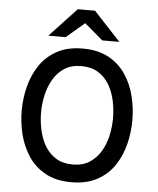

<svg xmlns="http://www.w3.org/2000/svg" viewBox="-61 -973 850 1036"><g transform="rotate(5 364.0 -454.5)"><path d="M364 12Q281 12 223.5 -19.8Q166 -51.5 131 -104.2Q96 -157 80 -221Q64 -285 64 -350Q64 -415 80 -479Q96 -543 131 -595.8Q166 -648.5 223.5 -680.2Q281 -712 364 -712Q447 -712 504.5 -680.2Q562 -648.5 597 -595.8Q632 -543 647.8 -479Q663.5 -415 663.5 -350Q663.5 -285 647.8 -221Q632 -157 597 -104.2Q562 -51.5 504.5 -19.8Q447 12 364 12ZM364 -84Q418 -84 455.2 -108.5Q492.5 -133 515.5 -172.5Q538.5 -212 548.5 -258.8Q558.5 -305.5 558.5 -350Q558.5 -398.5 548.5 -445.8Q538.5 -493 515.8 -531.8Q493 -570.5 455.8 -593.8Q418.5 -617 364 -617Q309.5 -617 272.2 -592.5Q235 -568 212.2 -528.2Q189.5 -488.5 179.2 -441.8Q169 -395 169 -350Q169 -302 179.2 -254.8Q189.5 -207.5 212.2 -168.8Q235 -130 272.2 -107Q309.5 -84 364 -84ZM172 -765 318 -921H411.5L556.5 -765H464L364.5 -849.5L265.5 -765Z"/></g></svg>

Font: Overpass Medium
Style: Regular
Weight: 500
Designer: Delve Withrington, Dave Bailey, Thomas Jockin
Foundry: Delve Fonts LLC
Version: Version 4.000